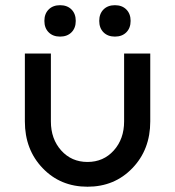

<svg xmlns="http://www.w3.org/2000/svg" viewBox="-20 -705 670 735"><path d="M75.2 -240.2V-500H174.8V-240.2Q174.8 -172.9 214.4 -128.9Q253.9 -85 314.9 -85Q376 -85 415.5 -128.9Q455.1 -172.9 455.1 -240.2V-500H555.2V-240.2Q555.2 -132.3 486.8 -61.3Q418.5 9.8 314.9 9.8Q211.4 9.8 143.3 -61.3Q75.2 -132.3 75.2 -240.2ZM376.2 -581.3Q359.9 -597.7 359.9 -625Q359.9 -652.3 376.2 -668.7Q392.6 -685.1 419.9 -685.1Q447.3 -685.1 463.6 -668.7Q480 -652.3 480 -625Q480 -597.7 463.6 -581.3Q447.3 -564.9 419.9 -564.9Q392.6 -564.9 376.2 -581.3ZM166.3 -581.3Q149.9 -597.7 149.9 -625Q149.9 -652.3 166.3 -668.7Q182.6 -685.1 210 -685.1Q237.3 -685.1 253.7 -668.7Q270 -652.3 270 -625Q270 -597.7 253.7 -581.3Q237.3 -564.9 210 -564.9Q182.6 -564.9 166.3 -581.3Z"/></svg>

Font: Optician Sans
Style: Regular
Weight: 400
Designer: Fábio Duarte Martins, Simen Schikulski
Version: Version 1.002